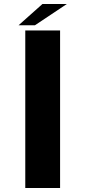

<svg xmlns="http://www.w3.org/2000/svg" viewBox="-20 -937 434 957"><path d="M106 0H279.5V-785H106ZM72.5 -811H154L313 -917H191.5Z"/></svg>

Font: Anybody ExtraExpanded SemiBold
Style: Regular
Weight: 600
Width: 8
Version: Version 1.113;gftools[0.9.25]